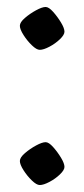

<svg xmlns="http://www.w3.org/2000/svg" viewBox="-20 -526 242 551"><path d="M94 5Q85 5 71.5 -8Q58 -21 47.5 -37.5Q37 -54 37 -64Q37 -74 51.5 -86.5Q66 -99 83.5 -108.5Q101 -118 111 -118Q120 -118 132.5 -104Q145 -90 155 -73.5Q165 -57 165 -47Q165 -38 152 -25.5Q139 -13 122 -4Q105 5 94 5ZM94 -383Q85 -383 71.5 -396Q58 -409 47.5 -425.5Q37 -442 37 -452Q37 -462 51.5 -474.5Q66 -487 83.5 -496.5Q101 -506 111 -506Q120 -506 132.5 -492Q145 -478 155 -461.5Q165 -445 165 -435Q165 -426 152 -413.5Q139 -401 122 -392Q105 -383 94 -383Z"/></svg>

Font: Texturina 72pt Light
Style: Regular
Weight: 300
Designer: Guillermo Torres Carreño
Foundry: Omnibus-Type
Version: Version 1.002; ttfautohint (v1.8.3)